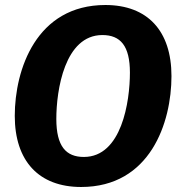

<svg xmlns="http://www.w3.org/2000/svg" viewBox="-20 -730 721 767"><path d="M401 -710C125 -710 39 -452 39 -267C39 -87 135 17 304 17C580 17 665 -240 665 -426C665 -607 569 -710 401 -710ZM389 -590C461 -590 499 -547 499 -440C499 -324 466 -103 315 -103C244 -103 205 -145 205 -255C205 -369 238 -590 389 -590Z"/></svg>

Font: Fira Sans
Style: Bold Italic
Weight: 700
Italic angle: -8°
Designer: bBox Type GmbH & Carrois Corporate GbR & Edenspiekermann AG
Foundry: bBox Type GmbH & Carrois Corporate GbR & Edenspiekermann AG
Version: Version 4.301;PS 004.301;hotconv 1.0.88;makeotf.lib2.5.64775